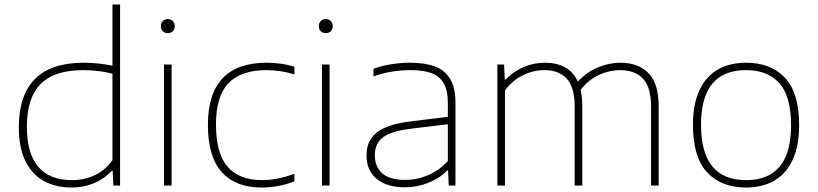

<svg xmlns="http://www.w3.org/2000/svg" viewBox="-20 -828 3651 857"><path d="M64 -259Q64 -548 353 -548Q415 -548 482 -535V-808H516V0H486L483 -66H479Q447 -30.5 400.5 -10.8Q354 9 300 9Q229 9 176.2 -19.8Q123.5 -48.5 93.8 -108.2Q64 -168 64 -259ZM482 -113V-499Q455 -506.5 420.5 -510.8Q386 -515 351 -515Q223.5 -515 161.8 -453.5Q100 -392 100 -263Q100 -24 302 -24Q355 -24 401.5 -45.2Q448 -66.5 482 -113Z M712 0V-540H746V0ZM698 -711Q698 -725 706.8 -734Q715.5 -743 729 -743Q742.5 -743 751.2 -734Q760 -725 760 -711Q760 -697 751.2 -688.5Q742.5 -680 729 -680Q715.5 -680 706.8 -688.5Q698 -697 698 -711Z M908 -270Q908 -548 1170 -548Q1202 -548 1234.5 -543.5Q1267 -539 1294 -530V-496Q1232 -515 1170 -515Q1056 -515 1000 -457Q944 -399 944 -272Q944 -143 996 -83.5Q1048 -24 1151 -24Q1215.5 -24 1294 -52V-18Q1222 9 1148 9Q1031.5 9 969.8 -60Q908 -129 908 -270Z M1417 0V-540H1451V0ZM1403 -711Q1403 -725 1411.8 -734Q1420.5 -743 1434 -743Q1447.5 -743 1456.2 -734Q1465 -725 1465 -711Q1465 -697 1456.2 -688.5Q1447.5 -680 1434 -680Q1420.5 -680 1411.8 -688.5Q1403 -697 1403 -711Z M2013 -369V0H1983L1980 -67H1976Q1944.5 -33.5 1893.8 -12.8Q1843 8 1788 8Q1706.5 8 1661.2 -29.5Q1616 -67 1616 -134Q1616 -178.5 1636 -209Q1656 -239.5 1698.8 -258.5Q1741.5 -277.5 1811 -286L1979 -306.5V-368Q1979 -425.5 1959.8 -457.5Q1940.5 -489.5 1904.5 -502.2Q1868.5 -515 1812 -515Q1725.5 -515 1647 -487V-521Q1681.5 -534 1725 -541Q1768.5 -548 1811 -548Q1877.5 -548 1921.8 -531.2Q1966 -514.5 1989.5 -475.2Q2013 -436 2013 -369ZM1979 -109V-273.5L1810 -253Q1725.5 -242.5 1689.2 -214.8Q1653 -187 1653 -136Q1653 -83 1686.5 -54Q1720 -25 1788 -25Q1842 -25 1891.2 -46.2Q1940.5 -67.5 1979 -109Z M2920 -354V0H2886V-353Q2886 -439 2849.8 -477Q2813.5 -515 2748 -515Q2701 -515 2653.8 -493.8Q2606.5 -472.5 2571.5 -426.5Q2579 -395 2579 -354V0H2545V-353Q2545 -439 2509.8 -477Q2474.5 -515 2410 -515Q2361.5 -515 2315.2 -492.8Q2269 -470.5 2234 -425V0H2200V-540H2230L2233 -473H2237Q2272 -509.5 2317.5 -528.8Q2363 -548 2413 -548Q2465 -548 2502.2 -527.5Q2539.5 -507 2559 -464Q2601 -508 2650.5 -528Q2700 -548 2749 -548Q2829.5 -548 2874.8 -501.2Q2920 -454.5 2920 -354Z M3073 -270Q3073 -364 3102.5 -426.2Q3132 -488.5 3185 -518.2Q3238 -548 3310 -548Q3421.5 -548 3484.2 -480.2Q3547 -412.5 3547 -270Q3547 -176 3517.5 -113.5Q3488 -51 3434.8 -21Q3381.5 9 3310 9Q3198.5 9 3135.8 -59.2Q3073 -127.5 3073 -270ZM3511 -269Q3511 -398 3458.8 -456.5Q3406.5 -515 3310 -515Q3109 -515 3109 -271Q3109 -24 3310 -24Q3511 -24 3511 -269Z"/></svg>

Font: Encode Sans Expanded Thin
Style: Regular
Weight: 250
Width: 7
Designer: Multiple Designers
Foundry: Impallari Type
Version: Version 2.000